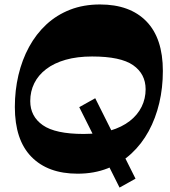

<svg xmlns="http://www.w3.org/2000/svg" viewBox="-20 -764 762 860"><path d="M515.5 76.2 335 -284 406.5 -324 587 36.3ZM327.7 14Q194.5 14 120.5 -61.8Q46.5 -137.5 46.5 -284.8Q46.5 -359.2 62.6 -427.6Q78.8 -496 110.1 -553.7Q141.5 -611.5 187.7 -654.4Q234 -697.2 294.1 -720.6Q354.2 -744 428 -744Q562 -744 635.7 -668.4Q709.5 -592.7 709.5 -446Q709.5 -371 693.4 -302.5Q677.2 -234 645.9 -176.4Q614.5 -118.8 568.6 -76.3Q522.8 -33.8 462.1 -9.9Q401.5 14 327.7 14ZM355 -164Q423 -164 474.5 -179.2Q526 -194.5 561.3 -222Q596.5 -249.5 614.4 -285.9Q632.3 -322.3 632.3 -364.5Q632 -433 576.3 -472Q520.5 -511 392.5 -511Q325.8 -511 274 -496.3Q222.2 -481.5 186.9 -454.5Q151.5 -427.5 133.5 -391.1Q115.5 -354.8 115.5 -311.2Q115.5 -242.7 171.6 -203.4Q227.7 -164 355 -164Z"/></svg>

Font: Savate ExtraLight
Style: Italic
Weight: 200
Italic angle: -11°
Designer: Max Esnée
Foundry: Plomb Type
Version: Version 2.000